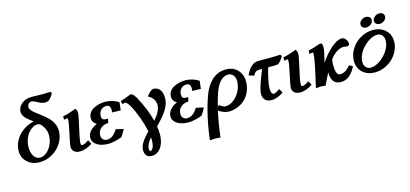

<svg xmlns="http://www.w3.org/2000/svg" viewBox="-80 -1390 4873 2281"><g transform="rotate(-15 2356.5 -249.0)"><path d="M344.7 -720.7Q325.7 -720.7 310.3 -704.6Q294.9 -688.5 294.9 -664.6Q294.9 -645.5 310.3 -625.7Q325.7 -606 350.1 -586.7Q374.5 -567.4 403.8 -546.1Q433.1 -524.9 462.6 -499.5Q492.2 -474.1 516.6 -445.8Q541 -417.5 556.4 -379.6Q571.8 -341.8 571.8 -300.3Q571.8 -220.7 528.1 -150.6Q484.4 -80.6 411.1 -39.1Q337.9 2.4 255.4 2.4Q168.5 2.4 107.9 -51.5Q47.4 -105.5 47.4 -191.4Q47.4 -242.7 68.6 -292Q89.8 -341.3 125.5 -379.9Q161.1 -418.5 209.7 -446.3Q258.3 -474.1 311.5 -484.4Q252.4 -528.8 233.9 -546.4Q189.5 -589.8 189.5 -634.3Q189.5 -689.5 237.8 -731Q286.1 -772.5 359.9 -772.5Q388.7 -772.5 435.5 -771Q482.4 -769.5 500 -769.5Q541.5 -769.5 592.3 -773.4L607.9 -754.9Q579.1 -700.7 543.5 -674.8Q520.5 -666 502.4 -666Q480.5 -666 457 -674.6Q433.6 -683.1 417.2 -693.4Q400.9 -703.6 380.9 -712.2Q360.8 -720.7 344.7 -720.7ZM444.8 -279.8Q444.8 -364.3 375.5 -432.6Q359.9 -439 339.8 -439Q313 -439 283.9 -421.4Q254.9 -403.8 230 -373.8Q205.1 -343.8 189 -297.9Q172.9 -252 172.9 -200.7Q172.9 -135.7 200.9 -92.5Q229 -49.3 276.4 -49.3Q315.4 -49.3 354.2 -79.6Q393.1 -109.9 418.9 -164.1Q444.8 -218.3 444.8 -279.8Z M878.9 -100.6 903.8 -51.3Q870.6 -27.8 830.6 -12.7Q790.5 2.4 753.4 2.4Q706.1 2.4 680.9 -20.5Q655.8 -43.5 655.8 -82Q655.8 -103.5 684.1 -231.9Q712.4 -360.4 712.4 -399.9Q712.4 -418 703.1 -418Q694.3 -418 664.6 -410.2L665.5 -452.6Q689.5 -456.5 713.1 -462.9Q736.8 -469.2 752 -474.6Q767.1 -480 791.5 -488.8Q815.9 -497.6 829.1 -502Q846.7 -478.5 846.7 -445.8Q846.7 -414.1 813.7 -272.9Q780.8 -131.8 780.8 -90.3Q780.8 -75.7 784.9 -69.6Q789.1 -63.5 798.8 -63.5Q820.8 -63.5 878.9 -100.6Z M910.2 -120.1Q910.2 -166.5 943.6 -204.1Q977.1 -241.7 1028.3 -263.2Q976.1 -293 976.1 -344.2Q976.1 -381.8 996.1 -411.1Q1016.1 -440.4 1048.6 -457Q1081.1 -473.6 1117.9 -482.2Q1154.8 -490.7 1192.4 -490.7Q1235.4 -490.7 1280.3 -476.6Q1325.2 -462.4 1356 -440.4Q1349.1 -399.9 1344.7 -343.8L1238.8 -346.7Q1241.7 -368.7 1241.7 -377Q1241.7 -439 1190.9 -439Q1150.9 -439 1124 -411.6Q1097.2 -384.3 1097.2 -336.9Q1097.2 -288.6 1146.5 -288.6H1173.3L1162.6 -237.3Q1107.4 -237.3 1069.6 -204.8Q1031.7 -172.4 1031.7 -118.7Q1031.7 -86.9 1050.5 -68.1Q1069.3 -49.3 1101.1 -49.3Q1138.2 -49.3 1170.9 -75.2Q1203.6 -101.1 1227.5 -143.1L1321.8 -121.6Q1293.9 -68.8 1269.5 -34.7Q1235.8 -20.5 1188.5 -9Q1141.1 2.4 1102.5 2.4Q1052.2 2.4 1009.5 -10.7Q966.8 -23.9 938.5 -52.5Q910.2 -81.1 910.2 -120.1Z M1500 -496.6 1517.6 -496.1Q1532.7 -486.8 1543.2 -475.1Q1553.7 -463.4 1566.4 -442.9Q1658.7 -274.4 1697.3 -121.6Q1783.2 -219.2 1783.2 -293.9Q1783.2 -337.9 1758.1 -371.1Q1732.9 -404.3 1702.1 -415.5L1705.6 -428.7Q1718.3 -447.8 1742.4 -469.2Q1766.6 -490.7 1782.7 -490.7Q1832 -490.7 1861.6 -455.3Q1891.1 -419.9 1891.1 -349.6Q1891.1 -309.6 1876.5 -269Q1861.8 -228.5 1833.5 -188.5Q1805.2 -148.4 1778.3 -118.2Q1751.5 -87.9 1712.4 -48.3Q1720.7 7.3 1720.7 48.8Q1720.7 108.4 1703.4 158.9Q1686 209.5 1649.4 242.2Q1612.8 274.9 1564 274.9Q1522 274.9 1499.8 250.2Q1477.5 225.6 1477.5 182.1Q1477.5 136.2 1509.5 86.9Q1541.5 37.6 1597.2 -19.5Q1581.1 -98.1 1547.9 -191.2Q1514.6 -284.2 1477.3 -351.1Q1439.9 -418 1416.5 -418Q1412.1 -418 1382.3 -411.6L1374 -450.7Q1428.7 -465.8 1500 -496.6ZM1610.4 90.8Q1610.4 75.2 1608.9 58.6Q1547.9 131.3 1547.9 182.1Q1547.9 196.3 1551 205.1Q1554.2 213.9 1559.1 213.9Q1582 213.9 1596.2 179.7Q1610.4 145.5 1610.4 90.8Z M1896 -120.1Q1896 -166.5 1929.4 -204.1Q1962.9 -241.7 2014.2 -263.2Q1961.9 -293 1961.9 -344.2Q1961.9 -381.8 1981.9 -411.1Q2002 -440.4 2034.4 -457Q2066.9 -473.6 2103.8 -482.2Q2140.6 -490.7 2178.2 -490.7Q2221.2 -490.7 2266.1 -476.6Q2311 -462.4 2341.8 -440.4Q2335 -399.9 2330.6 -343.8L2224.6 -346.7Q2227.5 -368.7 2227.5 -377Q2227.5 -439 2176.8 -439Q2136.7 -439 2109.9 -411.6Q2083 -384.3 2083 -336.9Q2083 -288.6 2132.3 -288.6H2159.2L2148.4 -237.3Q2093.3 -237.3 2055.4 -204.8Q2017.6 -172.4 2017.6 -118.7Q2017.6 -86.9 2036.4 -68.1Q2055.2 -49.3 2086.9 -49.3Q2124 -49.3 2156.7 -75.2Q2189.5 -101.1 2213.4 -143.1L2307.6 -121.6Q2279.8 -68.8 2255.4 -34.7Q2221.7 -20.5 2174.3 -9Q2127 2.4 2088.4 2.4Q2038.1 2.4 1995.4 -10.7Q1952.6 -23.9 1924.3 -52.5Q1896 -81.1 1896 -120.1Z M2584.5 2.4Q2553.2 2.4 2519.3 -10.5Q2485.4 -23.4 2459 -42.5Q2423.8 113.8 2406.2 274.4Q2361.3 270 2348.6 270Q2316.9 270 2275.9 274.9Q2288.6 150.9 2321.5 0.7Q2354.5 -149.4 2397.9 -262.2Q2416.5 -310.5 2441.7 -350.1Q2466.8 -389.6 2500.5 -422.1Q2534.2 -454.6 2578.6 -472.7Q2623 -490.7 2674.3 -490.7Q2766.1 -490.7 2818.8 -433.3Q2871.6 -376 2871.6 -292Q2871.6 -226.1 2847.2 -169.7Q2822.8 -113.3 2782.7 -76.2Q2742.7 -39.1 2691.2 -18.3Q2639.6 2.4 2584.5 2.4ZM2519.5 -258.3Q2492.7 -182.1 2468.3 -82L2488.3 -104Q2502.9 -89.4 2523.9 -78.6Q2544.9 -67.9 2561 -67.9Q2612.3 -67.9 2661.4 -105.2Q2710.4 -142.6 2740.5 -201.4Q2770.5 -260.3 2770.5 -320.3Q2770.5 -368.2 2746.8 -396.5Q2723.1 -424.8 2683.1 -424.8Q2632.8 -424.8 2590.6 -381.1Q2548.3 -337.4 2519.5 -258.3Z M3235.4 -384.8H3168Q3119.1 -210.9 3119.1 -140.1Q3119.1 -63.5 3155.3 -63.5Q3172.4 -63.5 3228.5 -101.1L3256.3 -51.3Q3224.1 -27.8 3184.8 -12.7Q3145.5 2.4 3108.9 2.4Q3056.6 2.4 3030.5 -25.9Q3004.4 -54.2 3004.4 -100.6Q3004.4 -121.6 3010.3 -146.5Q3019.5 -188 3044.7 -258.1Q3069.8 -328.1 3094.2 -384.8H3054.2Q3030.3 -384.8 3013.9 -373Q2997.6 -361.3 2982.4 -331.5L2918.9 -352.1Q2981.4 -488.3 3072.3 -488.3H3253.4Q3294.4 -488.3 3345.2 -492.2L3360.8 -473.6Q3332 -418.9 3291 -389.6Q3269.5 -384.8 3235.4 -384.8Z M3587.9 -100.6 3612.8 -51.3Q3579.6 -27.8 3539.6 -12.7Q3499.5 2.4 3462.4 2.4Q3415 2.4 3389.9 -20.5Q3364.7 -43.5 3364.7 -82Q3364.7 -103.5 3393.1 -231.9Q3421.4 -360.4 3421.4 -399.9Q3421.4 -418 3412.1 -418Q3403.3 -418 3373.5 -410.2L3374.5 -452.6Q3398.4 -456.5 3422.1 -462.9Q3445.8 -469.2 3460.9 -474.6Q3476.1 -480 3500.5 -488.8Q3524.9 -497.6 3538.1 -502Q3555.7 -478.5 3555.7 -445.8Q3555.7 -414.1 3522.7 -272.9Q3489.7 -131.8 3489.7 -90.3Q3489.7 -75.7 3493.9 -69.6Q3498 -63.5 3507.8 -63.5Q3529.8 -63.5 3587.9 -100.6Z M3833.5 -497.1 3854.5 -494.1Q3865.7 -477.1 3865.7 -450.7Q3865.7 -421.4 3856.9 -380.9Q3846.7 -336.4 3829.1 -261.7Q3893.1 -360.4 3969.7 -425.5Q4046.4 -490.7 4098.6 -490.7Q4126.5 -490.7 4147.5 -464.8Q4168.5 -439 4168.5 -408.2Q4168.5 -382.3 4138.2 -382.3Q4131.8 -382.3 4117.2 -385Q4102.5 -387.7 4097.7 -387.7Q4010.3 -387.7 3926.8 -278.3Q3921.4 -239.3 3921.4 -210.4Q3921.4 -83 3973.6 -83Q4005.9 -83 4036.1 -99.6Q4066.4 -116.2 4102.1 -158.7L4145.5 -138.7Q4132.8 -110.4 4116.2 -85.7Q4099.6 -61 4076.9 -39.1Q4054.2 -17.1 4024.4 -4.4Q3994.6 8.3 3961.4 8.3Q3929.7 8.3 3906.2 -2.7Q3882.8 -13.7 3869.4 -33Q3856 -52.2 3849.4 -76.4Q3842.8 -100.6 3842.8 -129.9V-143.6Q3828.6 -116.2 3806.6 -71Q3784.7 -25.9 3776.9 -10.7Q3776.9 -8.3 3775.9 -4.4Q3774.9 -0.5 3774.9 2Q3733.9 -2.9 3716.8 -2.9L3652.3 2.4Q3731.4 -335.4 3731.4 -401.4Q3731.4 -418 3724.1 -418Q3717.3 -418 3683.6 -410.6L3684.6 -452.6Q3715.3 -458.5 3739.7 -465.6Q3764.2 -472.7 3790.5 -482.4Q3816.9 -492.2 3833.5 -497.1Z M4177.2 -246.1Q4191.4 -313 4236.1 -369.1Q4280.8 -425.3 4346.2 -458Q4411.6 -490.7 4482.9 -490.7Q4578.1 -490.7 4636.2 -435.5Q4694.3 -380.4 4694.3 -295.4Q4694.3 -237.3 4668 -182.4Q4641.6 -127.4 4598.6 -86.9Q4555.7 -46.4 4498.5 -22Q4441.4 2.4 4382.3 2.4Q4287.1 2.4 4229.2 -52.5Q4171.4 -107.4 4171.4 -191.9Q4171.4 -216.8 4177.2 -246.1ZM4340.3 -325.2Q4304.2 -286.1 4284.7 -241.2Q4265.1 -196.3 4265.1 -156.2Q4265.1 -115.2 4287.4 -90.1Q4309.6 -64.9 4346.7 -64.9Q4386.7 -64.9 4435.1 -91.1Q4483.4 -117.2 4525.4 -163.6L4524.9 -163.1Q4561 -202.6 4580.6 -247.1Q4600.1 -291.5 4600.1 -331.5Q4600.1 -372.6 4577.9 -397.9Q4555.7 -423.3 4518.6 -423.3Q4478 -423.3 4430.2 -397.2Q4382.3 -371.1 4340.3 -325.2ZM4442.4 -662.1Q4469.7 -662.1 4486.3 -647.9Q4502.9 -633.8 4502.9 -611.8Q4502.9 -583.5 4477.5 -561.8Q4452.1 -540 4420.4 -540Q4393.6 -540 4376.5 -554.2Q4359.4 -568.4 4359.4 -590.3Q4359.4 -618.7 4385.3 -640.4Q4411.1 -662.1 4442.4 -662.1ZM4606.9 -662.1Q4633.8 -662.1 4650.4 -647.9Q4667 -633.8 4667 -611.8Q4667 -583.5 4641.6 -561.8Q4616.2 -540 4585 -540Q4558.1 -540 4541 -554.2Q4523.9 -568.4 4523.9 -590.3Q4523.9 -618.7 4549.6 -640.4Q4575.2 -662.1 4606.9 -662.1Z"/></g></svg>

Font: Flanker
Style: Bold Italic
Weight: 700
Italic angle: -12°
Designer: Flanker
Version: Version 2.000